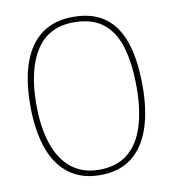

<svg xmlns="http://www.w3.org/2000/svg" viewBox="-82 -797 793 879"><g transform="rotate(-10 314.5 -357.5)"><path d="M314 10Q227 10 168.5 -34.5Q110 -79 81.5 -161.5Q53 -244 53 -359Q53 -477 82.5 -558.5Q112 -640 170.5 -682.5Q229 -725 315 -725Q407 -725 464 -683Q521 -641 548 -559.5Q575 -478 575 -358Q575 -245 547 -162.5Q519 -80 461.5 -35Q404 10 314 10ZM314 -15Q395 -15 446.5 -56.5Q498 -98 522.5 -175Q547 -252 547 -358Q547 -466 524.5 -542.5Q502 -619 451 -659.5Q400 -700 315 -700Q197 -700 139 -609.5Q81 -519 81 -358Q81 -252 107 -175Q133 -98 185 -56.5Q237 -15 314 -15Z"/></g></svg>

Font: Noto Serif Khmer SemiCondensed Thin
Style: Regular
Weight: 250
Width: 4
Designer: Danh Hong and the Monotype Design Team
Foundry: Monotype Imaging Inc.
Version: Version 2.004